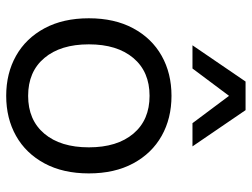

<svg xmlns="http://www.w3.org/2000/svg" viewBox="-114 -668 793 604"><g transform="rotate(90 282.0 -366.5)"><path d="M282 -510Q353 -510 408 -479Q463 -448 494.5 -389.5Q526 -331 526 -250Q526 -169 494.5 -110.5Q463 -52 408 -21Q353 10 282 10Q211 10 156 -21Q101 -52 69.5 -110.5Q38 -169 38 -250Q38 -331 69.5 -389.5Q101 -448 156 -479Q211 -510 282 -510ZM282 -441Q206 -441 163 -390Q120 -339 120 -250Q120 -161 163 -110Q206 -59 282 -59Q358 -59 401 -110Q444 -161 444 -250Q444 -339 401 -390Q358 -441 282 -441ZM441 -576H368L282 -691L196 -576H123L237 -743H327Z"/></g></svg>

Font: Prodigy Sans
Style: Regular
Weight: 400
Designer: Wei Huang
Foundry: Wei Huang
Version: Version 1.003; ttfautohint (v1.8.3)